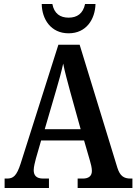

<svg xmlns="http://www.w3.org/2000/svg" viewBox="-20 -937 680 957"><path d="M322 -771C411 -771 454 -842 456 -917H404C394 -869 364 -849 322 -849C280 -849 250 -869 241 -917H188C189 -842 233 -771 322 -771ZM3 0H224V-47H195C161 -47 148 -63 148 -89C148 -106 155 -131 159 -147L185 -237H399L428 -137C433 -121 438 -100 438 -85C438 -59 421 -47 393 -47H367V0H640V-47H631C597 -47 578 -60 565 -101L377 -714H271L83 -122C63 -60 46 -47 15 -47H3ZM203 -293 260 -488C274 -535 286 -579 295 -620C303 -578 316 -533 330 -480L382 -293Z"/></svg>

Font: Noto Serif Georgian Condensed SemiBold
Style: Regular
Weight: 600
Width: 3
Designer: Monotype Design Team, Akaki Razmadze
Foundry: Google LLC
Version: Version 2.003